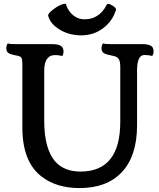

<svg xmlns="http://www.w3.org/2000/svg" viewBox="-20 -981 837 1011"><path d="M13.2 0ZM740.2 -691.4Q703.1 -691.4 701.7 -614.3V-321.3Q701.7 -160.2 622.1 -75.2Q543.9 9.3 398.9 9.3Q275.9 9.3 197.3 -52.7Q97.7 -130.4 97.7 -310.5V-646.5Q97.2 -667.5 93 -675.8Q88.9 -684.1 74.2 -687Q59.6 -689.9 48.1 -692.6Q36.6 -695.3 28.8 -699.2Q13.2 -707 13.2 -725.6Q13.2 -742.7 21 -752.4Q32.2 -748.5 69.3 -748.5H258.8Q314.5 -748.5 314.5 -710.9Q314.5 -694.3 307.1 -686Q289.1 -690.9 273.2 -690.9Q257.3 -690.9 247.8 -687.3Q238.3 -683.6 230.5 -674.3Q212.9 -653.3 212.9 -609.4V-344.7Q212.9 -193.8 273.4 -127.9Q320.3 -77.6 403.3 -77.6Q613.3 -77.6 613.3 -339.4V-633.3Q613.3 -671.9 591.8 -681.6Q585 -685.1 573 -687.5Q561 -689.9 549.6 -692.6Q538.1 -695.3 530.3 -699.2Q514.6 -707 514.6 -725.6Q514.6 -743.7 522.5 -752.4Q533.7 -748.5 570.8 -748.5H732.9Q757.8 -748.5 773.2 -740.7Q788.6 -732.9 788.6 -711.4Q788.6 -694.8 781.2 -686.5Q761.7 -691.4 740.2 -691.4ZM407.7 -794.9Q374 -794.9 344.7 -803.2Q315.4 -811.5 292.5 -826.2Q244.1 -856 233.4 -898.9Q232.4 -911.6 267.3 -936.5Q302.2 -961.4 326.2 -961.4Q343.3 -906.7 388.2 -886.7Q405.3 -879.4 424.1 -879.4Q442.9 -879.4 459 -883.3Q475.1 -887.2 489.7 -896.5Q522.5 -916 542 -956.5Q547.4 -964.8 563.5 -956.5Q594.7 -940.4 590.3 -927.7Q572.3 -870.1 524.4 -833.5Q474.6 -794.9 407.7 -794.9Z"/></svg>

Font: Quando
Style: Regular
Weight: 400
Version: Version 1.002